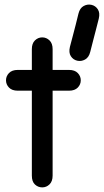

<svg xmlns="http://www.w3.org/2000/svg" viewBox="-20 -801 450 832"><path d="M118 -40Q118 -14 131.5 -1.5Q145 11 163 11Q181 11 194.5 -2Q208 -15 208 -40Q208 -67 208 -84.5Q208 -102 208 -120Q208 -138 208 -165Q208 -215 208 -254Q208 -293 208 -327Q208 -361 208 -393.5Q208 -426 208 -463Q208 -486 208 -502.5Q208 -519 208 -532Q208 -545 208 -558Q208 -571 208 -588Q208 -613 194.5 -626Q181 -639 163 -639Q145 -639 131.5 -626Q118 -613 118 -588Q118 -573 118 -551.5Q118 -530 118 -507Q118 -484 118 -463Q118 -408 118 -367Q118 -326 118 -292.5Q118 -259 118 -228.5Q118 -198 118 -165Q118 -140 118 -121Q118 -102 118 -83Q118 -64 118 -40ZM279 -408Q304 -408 317 -421.5Q330 -435 330 -453Q330 -471 317 -484.5Q304 -498 279 -498Q263 -498 250.5 -498Q238 -498 222 -498Q194 -498 166.5 -498Q139 -498 111 -498Q101 -498 93.5 -498Q86 -498 78 -498Q70 -498 57 -498Q32 -498 19 -484.5Q6 -471 6 -453Q6 -435 19 -421.5Q32 -408 57 -408Q67 -408 76.5 -408Q86 -408 94 -408Q102 -408 111 -408Q141 -408 166.5 -408Q192 -408 222 -408Q236 -408 250 -408Q264 -408 279 -408ZM408 -720Q414 -745 404 -760.5Q394 -776 376.5 -780Q359 -784 342.5 -775Q326 -766 320 -742Q314 -718 308 -693.5Q302 -669 295.5 -645.5Q289 -622 283 -598Q277 -573 287 -557.5Q297 -542 314.5 -538Q332 -534 348.5 -543Q365 -552 371 -576Q377 -601 383.5 -625Q390 -649 396 -673Q402 -697 408 -720Z"/></svg>

Font: Tilt Neon
Style: Regular
Weight: 400
Designer: Andy Clymer
Foundry: Andy Clymer
Version: Version 1.000